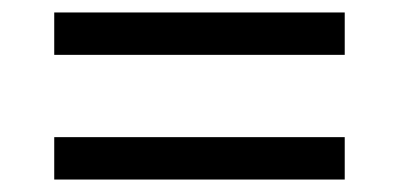

<svg xmlns="http://www.w3.org/2000/svg" viewBox="-20 -460 640 308"><path d="M67 -372V-440H533V-372ZM67 -172V-240H533V-172Z"/></svg>

Font: IBM Plex Sans Thai
Style: Regular
Weight: 400
Designer: Mike Abbink, Paul van der Laan, Pieter van Rosmalen, Ben Mitchell, Mark Frömberg
Foundry: Bold Monday
Version: Version 1.2